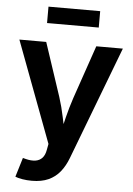

<svg xmlns="http://www.w3.org/2000/svg" viewBox="-62 -783 718 1037"><g transform="rotate(5 297.5 -264.5)"><path d="M60.1 193.8 91.8 89.4 108.4 93.8Q137.7 101.1 160.4 97.7Q183.1 94.2 197.5 78.6Q211.9 63 216.8 33.7L222.7 2L17.1 -545.9H162.6L258.8 -255.9Q275.9 -202.6 286.6 -149.7Q297.4 -96.7 311 -40H277.3Q290.5 -96.7 303.7 -149.9Q316.9 -203.1 334.5 -255.9L434.1 -545.9H578.1L344.7 67.4Q328.1 111.3 302.7 142.8Q277.3 174.3 240 191.2Q202.6 208 150.4 208Q122.6 208 98.4 203.9Q74.2 199.7 60.1 193.8ZM438.5 -736.8V-647.9H158.2V-736.8Z"/></g></svg>

Font: Inter
Style: 650
Weight: 650
Designer: Rasmus Andersson
Foundry: rsms
Version: Version 4.001;git-66647c0bb